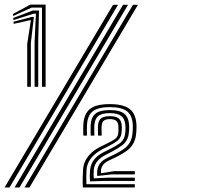

<svg xmlns="http://www.w3.org/2000/svg" viewBox="-75 -821 902 841"><path d="M108.8 -440.8V-787.8H63.8L-17.5 -750.8L-18 -760L57.8 -800.8H124.8V-440.8ZM44.2 -440.8V-628.8L60.2 -732.2L56.8 -732.5L-15.2 -716.5L-15.8 -725.8L63.2 -746.8H73.5L60.2 -633.2V-440.8ZM76.5 -440.8V-637.8L82.5 -761.2H73L-16.2 -733.2L-17 -742.2L68 -774.8H95.8L92.5 -642.2V-440.8ZM-11.2 0 464 -800H485.8L10.5 0ZM-55 0 420.2 -800H442L-33.2 0ZM32.5 0 507.5 -800H529.2L54.2 0ZM351.2 -50.2Q350.2 -54.8 350.4 -61.6Q350.5 -68.5 351.2 -75.2Q352.2 -85 356.6 -94.5Q361 -104 369.6 -112.6Q378.2 -121.2 392 -128L422.8 -143Q453.2 -157.5 472.6 -172.6Q492 -187.8 500.2 -211.8Q504 -222.2 505.5 -238Q507 -253.8 506.8 -268.2Q506.2 -313 482.9 -332.4Q459.5 -351.8 406 -351.8Q354 -351.8 330.8 -333Q307.5 -314.2 306 -271Q305.5 -260.2 305.5 -249.6Q305.5 -239 306 -227H290Q289.5 -242.5 289.5 -251.6Q289.5 -260.8 289.8 -271Q291.5 -320.2 317.8 -342.6Q344 -365 406 -365Q466.2 -365 494 -342.9Q521.8 -320.8 523 -268.2Q523.2 -257 522.4 -245.6Q521.5 -234.2 519.8 -224.1Q518 -214 515 -206.2Q505.8 -180.5 484.8 -164Q463.8 -147.5 429.5 -131L398.5 -116.2Q390 -111.8 383.6 -106.4Q377.2 -101 373.4 -94.1Q369.5 -87.2 367.5 -78Q367.2 -73 367.2 -70.2Q367.2 -67.5 367.5 -62.2L425.5 -71.5H515.5V-57.2H414.8ZM287.8 0Q286.8 -22.2 287.2 -40.9Q287.8 -59.5 288.8 -78Q289.8 -97.2 298.2 -115.4Q306.8 -133.5 323.5 -149.8Q340.2 -166 365.5 -178.5L395.8 -193.5Q417.5 -204 427.9 -211.5Q438.2 -219 441.8 -230.8Q443.2 -236.8 443.8 -247.8Q444.2 -258.8 443.5 -268Q442.5 -284.5 433.9 -291.9Q425.2 -299.2 406 -299.2Q388 -299.2 379.9 -292.5Q371.8 -285.8 370.5 -271Q369.5 -261.2 369.9 -250.6Q370.2 -240 370.5 -227H354.5Q354 -239 353.9 -249.6Q353.8 -260.2 354.2 -270.5Q355.8 -293 367.8 -302.6Q379.8 -312.2 406 -312.2Q433 -312.2 445.2 -302.1Q457.5 -292 458.5 -267.8Q459 -257.8 457.9 -245.6Q456.8 -233.5 454.8 -227Q449.5 -211.2 436 -201.8Q422.5 -192.2 402.8 -182L372.5 -166.8Q353.5 -156.8 338.4 -143.2Q323.2 -129.8 314.2 -113Q305.2 -96.2 304 -76.5Q303.2 -60.8 303 -45.4Q302.8 -30 303.5 -14.2H515.5V0ZM319.2 -26.5Q318.2 -39.2 318.2 -51.4Q318.2 -63.5 319.5 -76.8Q320.8 -91.2 327.1 -105.1Q333.5 -119 346.1 -131.5Q358.8 -144 378.5 -154.2L409 -169.5Q430.8 -180.5 447.4 -191.9Q464 -203.2 470.2 -222Q473 -230 474.1 -243.2Q475.2 -256.5 474.5 -268Q473 -299.2 456.8 -312.4Q440.5 -325.5 406 -325.5Q370.2 -325.5 355 -312.5Q339.8 -299.5 338.2 -270.8Q337.8 -260.2 337.9 -249.9Q338 -239.5 338.5 -227H322.2Q321.8 -240 321.8 -250.6Q321.8 -261.2 322 -271Q323.5 -306 342.2 -322.4Q361 -338.8 406 -338.8Q451 -338.8 470.2 -322.2Q489.5 -305.8 490.8 -268Q491 -259 490.4 -249.2Q489.8 -239.5 488.2 -231Q486.8 -222.5 484.2 -216.2Q476.8 -197.2 460.1 -184.5Q443.5 -171.8 415.2 -156.8L384.5 -141Q367.8 -132 357.2 -121.4Q346.8 -110.8 341.6 -99.2Q336.5 -87.8 335.8 -76Q335 -65.2 334.9 -56.5Q334.8 -47.8 335.8 -39.8L399.5 -42.8H515.5V-28.5H382.2Z"/></svg>

Font: Big Shoulders Inline Text Thin
Style: Bold
Weight: 700
Version: Version 2.002